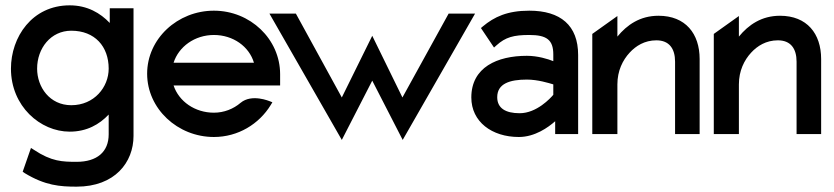

<svg xmlns="http://www.w3.org/2000/svg" viewBox="-20 -502 3124 719"><path d="M21 -245C21 -104 131 -9 241 -9C305 -9 352 -36 387 -73V1C387 67 343 104 267 104C214 104 173 103 107 59L96 52L65 141L72 146C149 193 205 197 267 197C410 197 480 106 480 7V-471H391V-416C356 -453 307 -482 241 -482C100 -482 21 -363 21 -245ZM119 -245C119 -321 170 -387 247 -387C335 -387 387 -328 387 -245C387 -176 333 -108 247 -108C166 -108 119 -176 119 -245Z M531 -226C531 -95 645 11 781 11C871 11 950 -37 994 -109L1000 -119L990 -123C989 -123 923 -152 881 -117C854 -94 819 -80 781 -80C710 -80 650 -122 630 -182H1029V-224C1029 -356 917 -462 781 -462C645 -462 531 -357 531 -226ZM630 -267C649 -327 709 -371 781 -371C853 -371 913 -328 931 -267Z M989 -451 1260 22 1374 -200 1488 22 1759 -451H1660L1487 -137L1374 -368L1260 -137L1088 -451Z M1745 -137C1745 -46 1822 11 1923 11C1983 11 2033 -25 2059 -48V0H2145V-296C2145 -407 2079 -462 1962 -462C1880 -462 1831 -439 1788 -403L1781 -397L1830 -324L1839 -332C1873 -363 1904 -371 1962 -371C2027 -371 2052 -353 2052 -298V-273C2032 -281 1994 -293 1953 -293C1842 -293 1745 -250 1745 -137ZM1842 -138C1842 -189 1889 -204 1953 -204C1994 -204 2035 -191 2052 -186V-147C2042 -135 1990 -78 1926 -78C1873 -78 1842 -97 1842 -138Z M2198 0H2292V-186C2292 -237 2312 -277 2338 -305C2361 -330 2394 -351 2438 -351C2486 -351 2508 -320 2508 -271V0H2600V-281C2600 -376 2547 -443 2446 -443C2377 -443 2328 -409 2292 -365V-442L2198 -375Z M2653 0H2747V-186C2747 -237 2767 -277 2793 -305C2816 -330 2849 -351 2893 -351C2941 -351 2963 -320 2963 -271V0H3055V-281C3055 -376 3002 -443 2901 -443C2832 -443 2783 -409 2747 -365V-442L2653 -375Z"/></svg>

Font: Charger Pro
Style: ExBd
Weight: 400
Designer: Jasper
Foundry: Cannot Into Space Fonts
Version: Version 1.09